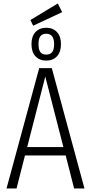

<svg xmlns="http://www.w3.org/2000/svg" viewBox="-20 -1073 518 1093"><path d="M334 -1003.9 168.9 -926.8 152.8 -959 309.1 -1053.2ZM159.2 -821.8Q159.2 -866.2 182.1 -890.6Q205.1 -915 243.2 -915Q281.2 -915 304.2 -890.6Q327.1 -866.2 327.1 -821.8Q327.1 -776.9 304.2 -752.4Q281.2 -728 243.2 -728Q205.1 -728 182.1 -752.4Q159.2 -776.9 159.2 -821.8ZM288.1 -821.8Q288.1 -880.9 243.2 -880.9Q221.2 -880.9 210.2 -867.2Q199.2 -853.5 199.2 -821.8Q199.2 -789.6 210.2 -775.9Q221.2 -762.2 243.2 -762.2Q265.1 -762.2 276.6 -775.9Q288.1 -789.6 288.1 -821.8ZM401.9 0 354 -188H122.1L74.2 0H17.1L203.1 -685.1H274.9L460.9 0ZM134.8 -235.8H340.8L237.8 -637.2Z"/></svg>

Font: Fira Sans Compressed Light
Style: Regular
Weight: 300
Width: 1
Designer: Carrois Corporate & Edenspiekermann AG
Foundry: Carrois Corporate GbR & Edenspiekermann AG
Version: Version 4.203;PS 004.203;hotconv 1.0.88;makeotf.lib2.5.64775